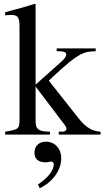

<svg xmlns="http://www.w3.org/2000/svg" viewBox="-20 -703 545 1003"><path d="M505 0V-15C461 -18 429 -36 388 -88L235 -282L264 -309C387 -423 416 -435 480 -435V-450H276V-436C315 -435 326 -431 326 -418C326 -409 317 -396 303 -383L166 -261V-681L162 -683C123 -671 97 -663 37 -647L7 -639V-623C20 -624 29 -625 39 -625C73 -625 82 -612 82 -564V-82C82 -30 79 -27 7 -15V0H241V-15L221 -16C181 -18 166 -32 166 -67V-251L316 -53C324 -43 327 -35 327 -30C327 -21 318 -15 306 -15H287V0ZM188 280C257 247 300 184 300 124C300 72 265 37 220 37C184 37 160 60 160 94C160 128 181 145 218 145C229 145 239 141 247 141C255 141 261 147 261 154C261 187 233 224 178 261Z"/></svg>

Font: STIXGeneral
Style: Regular
Weight: 400
Designer: MicroPress Inc., with final additions and corrections provided by Coen Hoffman, Elsevier (retired)
Version: Version 1.1.0